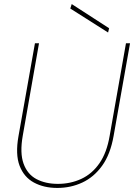

<svg xmlns="http://www.w3.org/2000/svg" viewBox="-20 -913 660 945"><path d="M262 12Q196 12 147 -14.5Q98 -41 76.5 -97Q55 -153 71 -243L152 -700H172L92 -245Q77 -160 96 -107.5Q115 -55 159.5 -31.5Q204 -8 265 -8Q327 -8 380 -32.5Q433 -57 469.5 -109.5Q506 -162 520 -246L600 -700H620L539 -243Q523 -153 482.5 -97Q442 -41 385 -14.5Q328 12 262 12ZM512 -753 326 -871 333 -893 517 -774Z"/></svg>

Font: DM Sans 16pt Thin
Style: Italic
Weight: 250
Italic angle: -10°
Version: Version 4.004;gftools[0.9.30]